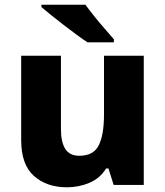

<svg xmlns="http://www.w3.org/2000/svg" viewBox="-20 -786 703 816"><path d="M591 -549V0H463L441 -70H431Q405 -28 360 -9Q315 10 264 10Q179 10 124.5 -38Q70 -86 70 -191V-549H239V-238Q239 -182 257.5 -153Q276 -124 317 -124Q378 -124 400 -169Q422 -214 422 -299V-549ZM343 -766Q359 -744 381 -716.5Q403 -689 425.5 -663.5Q448 -638 464 -619V-606H352Q332 -619 305.5 -638.5Q279 -658 250.5 -680Q222 -702 197 -722Q172 -742 156 -756V-766Z"/></svg>

Font: Noto Sans Gujarati UI ExtraBold
Style: Regular
Weight: 800
Designer: Jelle Bosma - Monotype Design Team, Universal Thirst
Foundry: Monotype Imaging Inc.
Version: Version 2.106; ttfautohint (v1.8.4.7-5d5b)